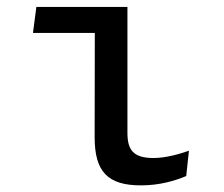

<svg xmlns="http://www.w3.org/2000/svg" viewBox="-20 -534 660 565"><path d="M258.5 -130.5C258.5 -29.5 296 11.5 395 11.5C449.5 11.5 495 -2 528 -16L536 -90.5C510.5 -81.5 469 -69 431.5 -69C370.5 -69 355 -94.5 355 -143.5V-513.5H87L77 -437H259Z"/></svg>

Font: Monaspace Argon
Style: Regular
Weight: 400
Designer: Riley Cran & the Lettermatic Team
Foundry: Lettermatic
Version: Version 1.200 (Monaspace Argon)